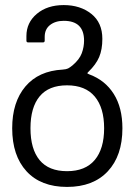

<svg xmlns="http://www.w3.org/2000/svg" viewBox="-20 -508 530 756"><path d="M28 -3Q28 -106 80 -167.5Q132 -229 227 -234Q241 -235 248 -238.5Q255 -242 266 -251Q293 -274 302 -298.5Q311 -323 311 -348Q311 -426 231 -426Q198 -426 177 -409.5Q156 -393 156 -363V-348Q156 -341 149 -341H91Q84 -341 84 -348V-366Q84 -419 125 -453.5Q166 -488 231 -488Q296 -488 339.5 -453.5Q383 -419 383 -355Q383 -313 370.5 -283.5Q358 -254 328 -225Q324 -221 324 -220Q324 -218 332 -215Q394 -192 428 -138Q462 -84 462 -3Q462 105 404.5 166.5Q347 228 244 228Q141 228 84.5 166.5Q28 105 28 -3ZM244 166Q316 166 353 122Q390 78 390 -3Q390 -84 353 -128Q316 -172 244 -172Q172 -172 136 -128.5Q100 -85 100 -3Q100 79 136 122.5Q172 166 244 166Z"/></svg>

Font: Barlow GEO
Style: Regular
Weight: 400
Designer: Jeremy Tribby
Foundry: Tribby Type
Version: Version 1.408